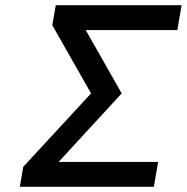

<svg xmlns="http://www.w3.org/2000/svg" viewBox="-20 -720 720 740"><path d="M56.5 0 69.5 -77 331 -360 181.5 -623 195 -700H680L663.5 -604H310.5L449 -360L206 -96H589.5L573 0Z"/></svg>

Font: Overpass Medium
Style: Italic
Weight: 500
Italic angle: -10°
Designer: Delve Withrington, Dave Bailey, Thomas Jockin
Foundry: Delve Fonts LLC
Version: Version 4.000